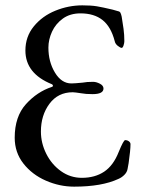

<svg xmlns="http://www.w3.org/2000/svg" viewBox="-20 -684 550 718"><path d="M35 0ZM35 -169Q35 -248 77 -294.5Q119 -341 174 -359Q178 -360 178 -363.5Q178 -367 174 -369Q75 -409 75 -495Q75 -547 106.5 -585.5Q138 -624 187 -644Q236 -664 288 -664Q321 -664 342 -660.5Q363 -657 401 -648L422 -642Q428 -641 430.5 -636Q433 -631 435 -622Q439 -598 442 -576Q445 -554 445 -530Q445 -523 442 -514Q439 -505 435 -505Q430 -505 420.5 -512.5Q411 -520 409 -530Q395 -584 363.5 -609Q332 -634 281 -634Q242 -634 215 -614.5Q188 -595 174.5 -565.5Q161 -536 161 -506Q161 -453 185.5 -412.5Q210 -372 247 -372Q259 -372 289 -375Q304 -378 328 -378Q340 -378 353.5 -371Q367 -364 367 -353Q367 -332 326 -332Q300 -332 285 -335Q259 -339 252 -339Q197 -339 165 -296Q133 -253 133 -192Q133 -149 153 -109Q173 -69 208 -44Q243 -19 286 -19Q335 -19 369.5 -42Q404 -65 424 -116Q442 -160 448 -160Q456 -160 462 -155.5Q468 -151 468 -145Q468 -123 461 -74Q459 -66 457 -52Q455 -40 445 -30Q435 -20 423 -15Q361 14 257 14Q203 14 151.5 -8.5Q100 -31 67.5 -72.5Q35 -114 35 -169Z"/></svg>

Font: EB Garamond
Style: Regular
Weight: 400
Designer: Georg Duffner and Octavio Pardo
Foundry: Georg Duffner
Version: Version 1.000; ttfautohint (v1.6)